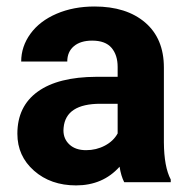

<svg xmlns="http://www.w3.org/2000/svg" viewBox="-20 -558 576 588"><path d="M33.2 0ZM360.4 0Q350.6 -19 346.2 -47.4Q294.9 9.8 212.9 9.8Q135.3 9.8 84.2 -35.2Q33.2 -80.1 33.2 -148.4Q33.2 -232.4 95.5 -277.3Q157.7 -322.3 275.4 -322.8H340.3V-353Q340.3 -389.6 321.5 -411.6Q302.7 -433.6 262.2 -433.6Q226.6 -433.6 206.3 -416.5Q186 -399.4 186 -369.6H44.9Q44.9 -415.5 73.2 -454.6Q101.6 -493.7 153.3 -515.9Q205.1 -538.1 269.5 -538.1Q367.2 -538.1 424.6 -489Q481.9 -439.9 481.9 -351.1V-122.1Q482.4 -46.9 502.9 -8.3V0ZM243.7 -98.1Q274.9 -98.1 301.3 -112.1Q327.6 -126 340.3 -149.4V-240.2H287.6Q181.6 -240.2 174.8 -167L174.3 -158.7Q174.3 -132.3 192.9 -115.2Q211.4 -98.1 243.7 -98.1Z"/></svg>

Font: Roboto-o
Style: o-Bold
Weight: 700
Designer: Google
Version: Version 2.134; 2016; ttfautohint (v1.6)